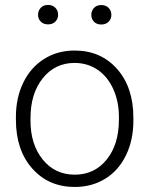

<svg xmlns="http://www.w3.org/2000/svg" viewBox="-20 -741 600 771"><path d="M43.9 -272Q43.9 -348.1 73.5 -409.2Q103 -470.2 157 -504.2Q210.9 -538.1 279.3 -538.1Q384.8 -538.1 450.2 -464.1Q515.6 -390.1 515.6 -268.1V-255.9Q515.6 -179.2 486.1 -117.9Q456.5 -56.6 402.8 -23.4Q349.1 9.8 280.3 9.8Q175.3 9.8 109.6 -64.2Q43.9 -138.2 43.9 -260.3ZM102.5 -255.9Q102.5 -161.1 151.6 -100.3Q200.7 -39.6 280.3 -39.6Q359.4 -39.6 408.4 -100.3Q457.5 -161.1 457.5 -260.7V-272Q457.5 -332.5 435.1 -382.8Q412.6 -433.1 372.1 -460.7Q331.5 -488.3 279.3 -488.3Q201.2 -488.3 151.9 -427Q102.5 -365.7 102.5 -266.6ZM132.8 -681.6Q132.8 -698.2 143.6 -709.7Q154.3 -721.2 172.9 -721.2Q191.4 -721.2 202.4 -709.7Q213.4 -698.2 213.4 -681.6Q213.4 -665.5 202.4 -654.3Q191.4 -643.1 172.9 -643.1Q154.3 -643.1 143.6 -654.3Q132.8 -665.5 132.8 -681.6ZM346.7 -681.2Q346.7 -697.8 357.4 -709.2Q368.2 -720.7 386.7 -720.7Q405.3 -720.7 416.3 -709.2Q427.2 -697.8 427.2 -681.2Q427.2 -665 416.3 -653.8Q405.3 -642.6 386.7 -642.6Q368.2 -642.6 357.4 -653.8Q346.7 -665 346.7 -681.2Z"/></svg>

Font: Roboto-Light
Style: Regular
Weight: 300
Designer: Google
Version: Version 2.137; 2017